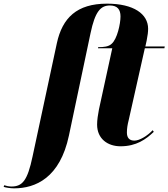

<svg xmlns="http://www.w3.org/2000/svg" viewBox="-148 -790 921 1050"><path d="M-71 240C46 240 180 183 229 -49L347 -608C372 -727 402 -760 453 -760C494 -760 511 -738 511 -700C511 -660 493 -576 462 -550C446 -535 420 -532 389 -532L388 -526H466L393 -191C388 -166 383 -133 383 -109C383 -30 442 10 511 10C598 10 650 -28 693 -69L687 -78C658 -47 615 -21 587 -21C559 -21 546 -37 546 -65C546 -86 549 -107 556 -134L644 -526H751L753 -536H647L654 -568C660 -598 662 -616 662 -633C662 -713 584 -770 437 -770C272 -770 193 -692 163 -554L30 66C2 199 -26 230 -86 230C-101 230 -116 226 -125 223L-128 232C-116 236 -91 240 -71 240Z"/></svg>

Font: Noto Serif Display Condensed Black
Style: Italic
Weight: 900
Width: 3
Italic angle: -12°
Designer: Monotype Design Team
Foundry: Monotype Imaging Inc.
Version: Version 2.009